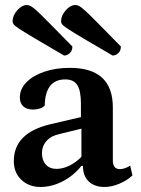

<svg xmlns="http://www.w3.org/2000/svg" viewBox="-20 -732 562 764"><path d="M141 12Q95 12 65 -16.5Q35 -45 35 -91Q35 -204 182 -238L302 -266V-320Q302 -371 287.5 -393.5Q273 -416 240 -416Q160 -416 158 -312Q152 -305 139 -300.5Q126 -296 112 -296Q87 -296 73 -308.5Q59 -321 59 -344Q59 -378 85 -404.5Q111 -431 156 -446.5Q201 -462 258 -462Q429 -462 429 -305V-94Q429 -59 457 -59Q468 -59 479.5 -63.5Q491 -68 498 -73L507 -34Q486 -14 455 -1Q424 12 396 12Q356 12 333 -10Q310 -32 310 -72H304Q273 -33 229.5 -10.5Q186 12 141 12ZM205 -60Q230 -60 256.5 -73Q283 -86 304 -108V-220L218 -199Q184 -192 165.5 -171.5Q147 -151 147 -122Q147 -94 162.5 -77Q178 -60 205 -60ZM235 -511Q161 -554 119 -579Q77 -604 58 -616.5Q39 -629 34.5 -635Q30 -641 30 -647Q30 -670 48.5 -691Q67 -712 87 -712Q94 -712 102 -708Q110 -704 126.5 -689Q143 -674 176 -640.5Q209 -607 268 -547Q268 -530 257.5 -520.5Q247 -511 235 -511ZM428 -511Q354 -554 312 -579Q270 -604 251 -616.5Q232 -629 227.5 -635Q223 -641 223 -647Q223 -670 241.5 -691Q260 -712 280 -712Q287 -712 295 -708Q303 -704 319.5 -689Q336 -674 369 -640.5Q402 -607 461 -547Q461 -530 450.5 -520.5Q440 -511 428 -511Z"/></svg>

Font: Petrona
Style: Bold
Weight: 700
Designer: Ringo R. Seeber
Foundry: Ringo R. Seeber
Version: Version 2.001; ttfautohint (v1.8.3)